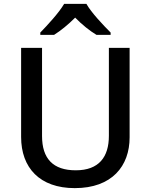

<svg xmlns="http://www.w3.org/2000/svg" viewBox="-20 -961 778 991"><path d="M426 -941H311C285 -896 225 -831 188 -793V-781H259C294 -803 332 -834 368 -870C403 -834 443 -802 478 -781H551V-793C514 -830 451 -896 426 -941ZM649 -252V-714H542V-260C542 -151 491 -82 371 -82C254 -82 197 -142 197 -259V-714H89V-254C89 -95 185 10 366 10C558 10 649 -104 649 -252Z"/></svg>

Font: Noto Sans Bengali UI Medium
Style: Regular
Weight: 500
Designer: Jelle Bosma - Monotype Design Team
Foundry: Monotype Imaging Inc.
Version: Version 2.003